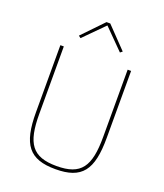

<svg xmlns="http://www.w3.org/2000/svg" viewBox="-166 -1032 984 1153"><g transform="rotate(20 326.0 -455.5)"><path d="M313 -923 185 -790 199 -779 325 -906 451 -779 465 -790 337 -923ZM100 -698V-270C100 -63 158 12 326 12C494 12 552 -63 552 -270V-698H530V-268C530 -78 482 -8 326 -8C170 -8 122 -78 122 -268V-698Z"/></g></svg>

Font: IBM Plex Sans Thai Looped Thin
Style: Regular
Weight: 100
Designer: Mike Abbink, Paul van der Laan, Pieter van Rosmalen, Ben Mitchell, Mark Frömberg
Foundry: Bold Monday
Version: Version 1.1